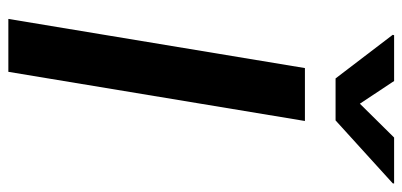

<svg xmlns="http://www.w3.org/2000/svg" viewBox="-278 -708 986 471"><g transform="rotate(90 215.5 -473.0)"><path d="M277.3 -727.5 156.7 0H26.9L147.5 -727.5ZM179.2 -946.3 234.9 -862.3 317.9 -946.3H430.7L430.2 -942.9L275.9 -802.7H172.9L65.9 -942.9L66.9 -946.3Z"/></g></svg>

Font: Inter 16pt SemiBold
Style: Italic
Weight: 600
Italic angle: -9.3988°
Version: Version 4.001;git-66647c0bb